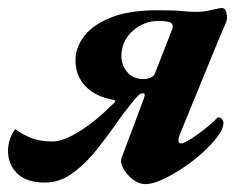

<svg xmlns="http://www.w3.org/2000/svg" viewBox="-44 -454 629 488"><path d="M325.4 14Q308.9 14 293.4 1.9Q277.9 -10.2 269.4 -25.9Q260.9 -41.6 264.9 -52.4L320.7 -201Q322.9 -206.5 323.5 -211.6Q324 -216.8 320.7 -216.8Q313.1 -216.8 309 -212.9Q305 -209.1 296.4 -199.2Q270.1 -167 244.7 -130.6Q219.2 -94.2 192.3 -62.3Q165.3 -30.5 135.2 -10.2Q105.1 10 70.2 10Q23.4 10 -0.2 -13.1Q-23.8 -36.1 -23.6 -71.3Q-23.6 -84.8 -19 -99.1Q-14.5 -113.5 -5.6 -125.8Q12.5 -112.6 34.8 -103.5Q57 -94.4 90.2 -94.4Q107 -94.4 131 -105.4Q155 -116.4 184.4 -138.2Q213.7 -160 245.4 -191.9Q249.3 -195.7 248.5 -197.8Q247.8 -199.9 242.3 -200.7Q198.7 -208.2 173.3 -234.8Q147.8 -261.5 147.8 -300.9Q147.8 -333.1 170 -362.2Q192.1 -391.2 238.1 -409.5Q284 -427.9 355.1 -427.9Q380.5 -427.9 394.8 -427.4Q409.1 -426.9 418 -425.9Q426.8 -424.9 435.7 -424.4Q444.5 -423.9 457.6 -423.9Q474.1 -423.9 494.7 -428.8Q515.2 -433.7 519 -433.7Q527.3 -433.7 530.1 -425.8Q533 -417.9 533 -407.8Q533 -401.4 525.1 -384.3Q517.2 -367.3 502.3 -330.3L412.5 -111Q409.3 -102.5 409.7 -96.1Q410.2 -89.6 415.9 -89.6Q422.2 -89.6 433.5 -96.2Q444.9 -102.7 458.8 -112.8Q472.7 -122.8 485.3 -133.4Q497.8 -144 506.8 -152.9Q509.8 -155.9 510.8 -155.9Q516.2 -155.9 520 -151.4Q523.9 -146.8 523.9 -141.2Q523.9 -127.1 509.3 -107.4Q494.8 -87.7 471.5 -66.6Q448.2 -45.5 421.1 -27.3Q394 -9.1 368.6 2.4Q343.3 14 325.4 14ZM320.7 -253Q330.3 -253 338.5 -256.5Q346.7 -260 349.5 -266.6L392.7 -377.2Q398 -389.4 391.5 -395.1Q384.9 -400.7 358.7 -400.7Q321 -400.7 292.7 -375Q264.5 -349.3 264.5 -310.9Q264.5 -289.4 279.1 -271.2Q293.7 -253 320.7 -253Z"/></svg>

Font: EB Garamond
Style: Italic
Weight: 400
Italic angle: -17.2°
Designer: Georg Duffner and Octavio Pardo
Foundry: Georg Duffner
Version: Version 1.001